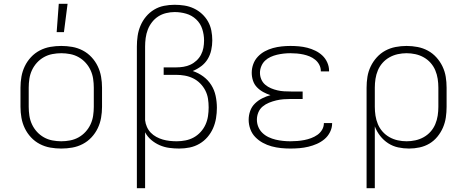

<svg xmlns="http://www.w3.org/2000/svg" viewBox="-20 -768 2440 1003"><path d="M300 8Q271 8 242.5 3Q214 -2 188 -15.5Q162 -29 142 -50.5Q122 -72 109.5 -98Q97 -124 92 -152.5Q87 -181 87 -210V-310Q87 -339 92 -367.5Q97 -396 109.5 -422Q122 -448 142 -469.5Q162 -491 188 -504.5Q214 -518 242.5 -523Q271 -528 300 -528Q329 -528 357.5 -523Q386 -518 412 -504.5Q438 -491 458 -469.5Q478 -448 490.5 -422Q503 -396 508 -367.5Q513 -339 513 -310V-210Q513 -181 508 -152.5Q503 -124 490.5 -98Q478 -72 458 -50.5Q438 -29 412 -15.5Q386 -2 357.5 3Q329 8 300 8ZM300 -30Q323 -30 346.5 -34.5Q370 -39 390.5 -50.5Q411 -62 427 -79.5Q443 -97 453 -118.5Q463 -140 466.5 -163.5Q470 -187 470 -210V-310Q470 -333 466.5 -356.5Q463 -380 453 -401.5Q443 -423 427 -440.5Q411 -458 390.5 -469.5Q370 -481 346.5 -485.5Q323 -490 300 -490Q277 -490 253.5 -485.5Q230 -481 209.5 -469.5Q189 -458 173 -440.5Q157 -423 147 -401.5Q137 -380 133.5 -356.5Q130 -333 130 -310V-210Q130 -187 133.5 -163.5Q137 -140 147 -118.5Q157 -97 173 -79.5Q189 -62 209.5 -50.5Q230 -39 253.5 -34.5Q277 -30 300 -30ZM276 -600 287 -748H333L314 -600Z M695 215V-525Q695 -553 699 -580.5Q703 -608 714 -634Q725 -660 743 -681.5Q761 -703 785 -717.5Q809 -732 836.5 -737.5Q864 -743 892 -743Q918 -743 943.5 -739Q969 -735 992.5 -724Q1016 -713 1035 -695.5Q1054 -678 1066.5 -656Q1079 -634 1084 -608.5Q1089 -583 1089 -557Q1089 -532 1083.5 -506.5Q1078 -481 1065 -459.5Q1052 -438 1031.5 -422.5Q1011 -407 987 -397Q1017 -387 1042 -368.5Q1067 -350 1083.5 -324Q1100 -298 1106.5 -267Q1113 -236 1113 -205Q1113 -178 1108.5 -150.5Q1104 -123 1093 -98Q1082 -73 1064 -52Q1046 -31 1022 -17Q998 -3 971 2.5Q944 8 916 8Q890 8 864 4.5Q838 1 814 -9.5Q790 -20 770 -37Q750 -54 738 -77V215ZM903 -30Q926 -30 949 -34.5Q972 -39 992 -50Q1012 -61 1028 -78.5Q1044 -96 1053.5 -117Q1063 -138 1066.5 -161Q1070 -184 1070 -207Q1070 -230 1066.5 -252.5Q1063 -275 1052.5 -295.5Q1042 -316 1025.5 -332.5Q1009 -349 988.5 -359Q968 -369 945.5 -373Q923 -377 900 -377H835V-416H900Q919 -416 938 -419Q957 -422 974.5 -430Q992 -438 1006.5 -451.5Q1021 -465 1030 -482Q1039 -499 1042.5 -518Q1046 -537 1046 -556V-557Q1046 -587 1036.5 -616.5Q1027 -646 1004.5 -667Q982 -688 952.5 -696.5Q923 -705 892 -705Q870 -705 847.5 -699.5Q825 -694 806.5 -682Q788 -670 774 -652Q760 -634 752 -613Q744 -592 741 -569.5Q738 -547 738 -525V-140Q740 -122 747.5 -105Q755 -88 767.5 -75Q780 -62 796.5 -53Q813 -44 830.5 -39Q848 -34 866.5 -32Q885 -30 903 -30Z M1497 8Q1472 8 1447.5 5.5Q1423 3 1399 -3.5Q1375 -10 1353 -22Q1331 -34 1313.5 -52Q1296 -70 1287.5 -94Q1279 -118 1279 -142Q1279 -166 1287 -188.5Q1295 -211 1312 -227.5Q1329 -244 1350 -254.5Q1371 -265 1393 -271Q1374 -277 1355.5 -287Q1337 -297 1322.5 -312Q1308 -327 1301.5 -347Q1295 -367 1295 -388Q1295 -411 1303 -433Q1311 -455 1327 -472Q1343 -489 1363.5 -500Q1384 -511 1406 -517Q1428 -523 1451 -525.5Q1474 -528 1497 -528Q1519 -528 1541.5 -526Q1564 -524 1585.5 -518.5Q1607 -513 1627.5 -503Q1648 -493 1664 -478Q1680 -463 1689.5 -442Q1699 -421 1699 -399V-395H1656V-397Q1656 -414 1648 -429.5Q1640 -445 1626.5 -456Q1613 -467 1597 -473.5Q1581 -480 1564.5 -483.5Q1548 -487 1531 -488.5Q1514 -490 1497 -490Q1479 -490 1461.5 -488Q1444 -486 1427 -482Q1410 -478 1393.5 -470.5Q1377 -463 1364.5 -451Q1352 -439 1345 -422Q1338 -405 1338 -388Q1338 -370 1345 -353.5Q1352 -337 1365.5 -325.5Q1379 -314 1395.5 -307Q1412 -300 1429.5 -296Q1447 -292 1464.5 -291Q1482 -290 1500 -290H1561V-251H1500Q1480 -251 1461 -249.5Q1442 -248 1423 -243.5Q1404 -239 1385.5 -231.5Q1367 -224 1352 -211.5Q1337 -199 1329.5 -180.5Q1322 -162 1322 -143Q1322 -123 1329.5 -105Q1337 -87 1351 -73.5Q1365 -60 1383 -51.5Q1401 -43 1420 -38.5Q1439 -34 1458.5 -32Q1478 -30 1497 -30Q1515 -30 1533.5 -31.5Q1552 -33 1570 -36.5Q1588 -40 1605.5 -46.5Q1623 -53 1638 -63.5Q1653 -74 1662.5 -90Q1672 -106 1672 -125H1715V-123Q1715 -100 1704 -78Q1693 -56 1675 -41Q1657 -26 1635.5 -16.5Q1614 -7 1591 -1.5Q1568 4 1544.5 6Q1521 8 1497 8Z M1895 215V-310Q1895 -339 1899.5 -367Q1904 -395 1916.5 -421Q1929 -447 1948.5 -468.5Q1968 -490 1993 -503.5Q2018 -517 2046.5 -522.5Q2075 -528 2104 -528Q2133 -528 2161.5 -522.5Q2190 -517 2215 -503.5Q2240 -490 2259.5 -468.5Q2279 -447 2291.5 -421Q2304 -395 2308.5 -367Q2313 -339 2313 -310V-210Q2313 -182 2309 -154.5Q2305 -127 2294 -101.5Q2283 -76 2265 -54Q2247 -32 2223.5 -18Q2200 -4 2172.5 2Q2145 8 2117 8Q2088 8 2060 2Q2032 -4 2008 -19.5Q1984 -35 1966 -58Q1948 -81 1938 -108V215ZM2104 -30Q2127 -30 2150 -35Q2173 -40 2193.5 -51.5Q2214 -63 2229.5 -80.5Q2245 -98 2254 -119.5Q2263 -141 2266.5 -164Q2270 -187 2270 -210V-310Q2270 -333 2266.5 -356Q2263 -379 2254 -400.5Q2245 -422 2229.5 -439.5Q2214 -457 2193.5 -468.5Q2173 -480 2150 -485Q2127 -490 2104 -490Q2081 -490 2058 -485Q2035 -480 2014.5 -468.5Q1994 -457 1978.5 -439.5Q1963 -422 1954 -400.5Q1945 -379 1941.5 -356Q1938 -333 1938 -310V-210Q1938 -187 1941.5 -164Q1945 -141 1954 -119.5Q1963 -98 1978.5 -80.5Q1994 -63 2014.5 -51.5Q2035 -40 2058 -35Q2081 -30 2104 -30Z"/></svg>

Font: Iosevka Aile Extralight
Style: Regular
Weight: 200
Designer: Belleve Invis
Foundry: Belleve Invis
Version: Version 31.1.0; ttfautohint (v1.8.4)